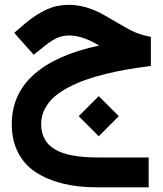

<svg xmlns="http://www.w3.org/2000/svg" viewBox="-20 -445 682 804"><path d="M309.6 41.5 393.6 -42.5 477.5 41.5 393.6 125.5ZM395.5 -254.4 378.9 -263.7Q318.8 -296.4 270.5 -296.4Q243.2 -296.4 221.2 -287.1Q199.2 -277.8 170.4 -255.4L135.7 -227.5L121.1 -215.8L108.9 -229.5L52.7 -292.5L39.6 -307.6L54.7 -320.3L84.5 -346.2Q131.8 -385.7 175.3 -405.3Q218.8 -424.8 267.6 -424.8Q341.3 -424.8 417 -381.3L509.3 -328.1Q552.2 -303.2 596.2 -293.9L611.8 -290.5V-274.9V-186V-168.9L594.7 -166.5Q549.8 -160.6 510 -153.8Q470.2 -147 424.1 -135.7Q377.9 -124.5 340.3 -111.3Q302.7 -98.1 266.8 -79.3Q231 -60.5 206.5 -38.8Q182.1 -17.1 167.2 12Q152.3 41 152.3 74.2Q152.3 145.5 209 179.9Q265.6 214.4 391.6 214.4H583H602.5V233.9V319.8V339.4H583H385.7Q307.1 339.4 243.2 323.7Q179.2 308.1 130.9 276.9Q82.5 245.6 55.9 194.3Q29.3 143.1 29.3 75.7Q29.3 -51.3 122.8 -133.8Q216.3 -216.3 395.5 -254.4Z"/></svg>

Font: Shabnam FD
Style: Bold
Weight: 700
Foundry: DejaVu fonts team - Redesigned by Saber Rastikerdar - Based on Vazir font
Version: Version 5.00;October 20, 2019;FontCreator 12.0.0.2547 64-bit